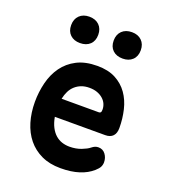

<svg xmlns="http://www.w3.org/2000/svg" viewBox="-144 -892 888 1006"><g transform="rotate(20 300.0 -389.0)"><path d="M460 -161Q485 -161 499.5 -141.5Q514 -122 514 -97Q514 -83 508 -71Q502 -59 485 -44Q470 -31 452 -21Q434 -11 412 -4Q390 3 364.5 6.5Q339 10 309 10Q248 10 202.5 -11.5Q157 -33 126.5 -70.5Q96 -108 80.5 -159.5Q65 -211 65 -271Q65 -326 78 -378.5Q91 -431 120 -471.5Q149 -512 195.5 -536Q242 -560 309 -560Q370 -560 411.5 -538Q453 -516 479 -479Q505 -442 516.5 -393.5Q528 -345 528 -293Q528 -264 513.5 -248.5Q499 -233 471 -233H190Q196 -200 208 -177Q220 -154 236.5 -139.5Q253 -125 273 -118.5Q293 -112 315 -112Q351 -112 380.5 -123.5Q410 -135 423 -146Q433 -154 441.5 -157.5Q450 -161 460 -161ZM191 -334H399Q405 -334 408.5 -338Q412 -342 412 -354Q412 -370 405.5 -385Q399 -400 385.5 -412Q372 -424 353 -431Q334 -438 309 -438Q284 -438 264.5 -430.5Q245 -423 230 -409.5Q215 -396 205.5 -377Q196 -358 191 -334ZM419 -641Q384 -641 363.5 -660.5Q343 -680 343 -714Q343 -748 363.5 -768Q384 -788 419 -788Q453 -788 473.5 -768Q494 -748 494 -714Q494 -680 473.5 -660.5Q453 -641 419 -641ZM181 -641Q147 -641 126.5 -660.5Q106 -680 106 -714Q106 -748 126.5 -768Q147 -788 181 -788Q216 -788 236.5 -768Q257 -748 257 -714Q257 -680 236.5 -660.5Q216 -641 181 -641Z"/></g></svg>

Font: Maple Mono Normal NL
Style: Bold
Weight: 700
Monospace: yes
Designer: subframe7536
Version: Version 7.000